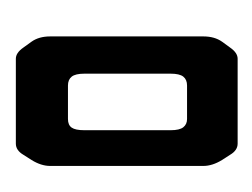

<svg xmlns="http://www.w3.org/2000/svg" viewBox="-60 -674 331 252"><g transform="rotate(90 106.0 -547.5)"><path d="M56.6 -693.4H168Q176.8 -693.4 182.6 -683.6L189.5 -672.9Q197.3 -660.2 197.3 -648.4V-447.3Q197.3 -435.5 189.5 -422.9L182.6 -412.1Q176.8 -402.3 168 -402.3H56.6Q48.8 -402.3 42 -412.1L34.2 -422.9Q27.3 -432.6 27.3 -447.3V-648.4Q27.3 -663.1 34.2 -672.9L42 -683.6Q48.8 -693.4 56.6 -693.4ZM150.4 -492.2V-605.5Q150.4 -617.2 146.5 -622.1Q142.6 -627 135.7 -627H91.8Q84 -627 80.1 -622.1Q76.2 -617.2 76.2 -605.5V-492.2Q76.2 -480.5 80.1 -475.6Q84 -470.7 91.8 -470.7H135.7Q143.6 -470.7 147 -475.6Q150.4 -480.5 150.4 -492.2Z"/></g></svg>

Font: Vancouver Drive
Style: Regular
Weight: 400
Designer: Valery Zaveryaev
Foundry: Cyreal (www.cyreal.org)
Version: Version 1.06